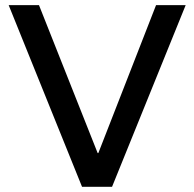

<svg xmlns="http://www.w3.org/2000/svg" viewBox="-20 -720 755 746"><path d="M298.7 5.7 13.7 -700H131.5L359.4 -125.4H362.1L586.3 -700H701.4L415.4 5.7Z"/></svg>

Font: REM Medium
Style: Regular
Weight: 500
Designer: Octavio Pardo
Foundry: Ashler Design
Version: Version 1.005;gftools[0.9.28]